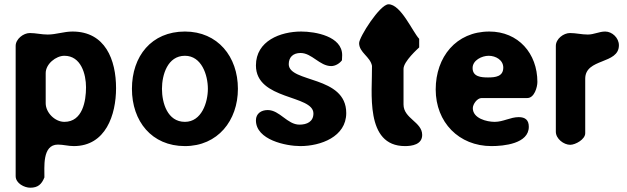

<svg xmlns="http://www.w3.org/2000/svg" viewBox="-20 -674 2922 895"><path d="M119 -520C89 -520 53 -492 53 -460V147C53 181 94 201 121 201C157 201 174 185 187 153C188 109 175 0 250 0C275 0 298 7 324 7C473 7 521 -139 521 -263C521 -395 471 -527 318 -527C277 -527 242 -513 202 -513C173 -513 147 -520 119 -520ZM280 -414C358 -414 381 -328 381 -267C381 -203 365 -106 280 -106C236 -106 193 -149 193 -193V-333C193 -376 241 -414 280 -414Z M595 -260C595 -109 687 7 842 7C995 7 1089 -112 1089 -260C1089 -410 995 -527 842 -527C686 -527 595 -412 595 -260ZM735 -260C735 -325 761 -414 842 -414C920 -414 949 -324 949 -260C949 -197 920 -106 842 -106C760 -106 735 -195 735 -260Z M1173 -113C1173 -22 1313 7 1380 7C1474 7 1594 -36 1594 -147C1594 -323 1326 -287 1326 -375C1326 -407 1346 -427 1381 -427C1434 -427 1470 -366 1524 -366C1543 -366 1563 -378 1574 -393C1574 -397 1575 -413 1575 -417C1575 -505 1450 -527 1384 -527C1288 -527 1173 -484 1173 -369C1173 -206 1441 -233 1441 -145C1441 -107 1411 -93 1376 -93C1319 -93 1284 -161 1228 -161C1198 -161 1173 -145 1173 -113Z M1714 -367C1716 -247 1679 7 1868 7C1900 7 1948 0 1948 -45C1948 -106 1861 -121 1861 -187V-353C1861 -388 1929 -448 1934 -453V-493C1903 -526 1849 -654 1791 -654C1751 -654 1654 -501 1654 -473C1654 -429 1706 -410 1714 -367Z M2011 -257C2011 -104 2119 7 2271 7C2328 7 2445 -4 2445 -83C2445 -114 2429 -128 2398 -128C2359 -128 2326 -106 2286 -106C2249 -106 2184 -122 2184 -170C2184 -188 2204 -217 2225 -217H2438C2471 -217 2485 -268 2485 -292C2485 -425 2396 -527 2261 -527C2106 -527 2011 -408 2011 -257ZM2183 -357C2183 -393 2226 -414 2258 -414C2291 -414 2326 -394 2326 -359C2326 -317 2289 -313 2255 -313C2223 -313 2183 -316 2183 -357Z M2637 -520C2607 -520 2571 -493 2571 -460V-60C2571 -27 2608 1 2638 1C2662 1 2708 -24 2708 -53V-307C2708 -404 2865 -373 2865 -463C2865 -497 2834 -527 2801 -527C2773 -527 2749 -513 2720 -513C2691 -513 2665 -520 2637 -520Z"/></svg>

Font: Asimov Print
Style: Regular
Weight: 500
Designer: Google
Version: Version 2.000980: 2014